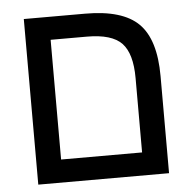

<svg xmlns="http://www.w3.org/2000/svg" viewBox="-47 -646 693 692"><g transform="rotate(-5 300.0 -299.5)"><path d="M537.1 0H64V-599.1H286.1Q420.9 -599.1 479 -541.5Q537.1 -483.9 537.1 -351.1ZM153.8 -516.1V-83H446.8V-352.1Q446.8 -440.9 410.9 -478.5Q375 -516.1 285.2 -516.1Z"/></g></svg>

Font: Cousine
Style: Regular
Weight: 400
Monospace: yes
Designer: Steve Matteson
Foundry: Monotype Imaging Inc.
Version: Version 1.21